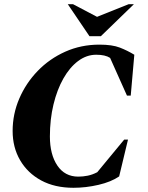

<svg xmlns="http://www.w3.org/2000/svg" viewBox="-20 -882 702 912"><path d="M329 10Q240 10 175.5 -25Q111 -60 75.5 -121Q40 -182 40 -260Q40 -340 71.5 -413.5Q103 -487 159 -545Q215 -603 290 -636.5Q365 -670 452 -670Q513 -670 549 -656Q585 -642 618 -622L601 -428H583L503 -607Q480 -622 437 -622Q391 -622 351 -592Q311 -562 281 -509Q251 -456 234 -385.5Q217 -315 217 -234Q217 -148 252.5 -95.5Q288 -43 352 -43Q374 -43 396.5 -47.5Q419 -52 442 -64L570 -219H588L546 -44Q508 -18 448 -4Q388 10 329 10ZM405 -710 302 -862H327L441 -802L591 -862H616L459 -710Z"/></svg>

Font: Spectral SC ExtraBold
Style: Italic
Weight: 800
Italic angle: -10°
Designer: Jean-Baptiste Levee
Foundry: Production Type
Version: Version 2.001